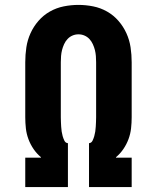

<svg xmlns="http://www.w3.org/2000/svg" viewBox="-20 -763 640 783"><path d="M83 0V-120H147V-122Q130 -136 117 -155Q104 -174 96 -195.5Q88 -217 85.5 -239.5Q83 -262 83 -285V-509Q83 -540 87.5 -570Q92 -600 104.5 -627.5Q117 -655 137 -678Q157 -701 183.5 -716Q210 -731 240 -737Q270 -743 300 -743Q330 -743 360 -737Q390 -731 416.5 -716Q443 -701 463 -678Q483 -655 495.5 -627.5Q508 -600 512.5 -570Q517 -540 517 -509V-285Q517 -262 514.5 -239.5Q512 -217 504 -195.5Q496 -174 483 -155Q470 -136 453 -122V-120H517V0H343V-179Q353 -180 357.5 -189.5Q362 -199 364.5 -208Q367 -217 368.5 -226.5Q370 -236 370.5 -246Q371 -256 371.5 -265.5Q372 -275 372 -285V-509Q372 -522 371 -534.5Q370 -547 367 -559Q364 -571 358.5 -583Q353 -595 344.5 -604Q336 -613 324.5 -618Q313 -623 300 -623Q287 -623 275.5 -618Q264 -613 255.5 -604Q247 -595 241.5 -583Q236 -571 233 -559Q230 -547 229 -534.5Q228 -522 228 -509V-285Q228 -275 228.5 -265.5Q229 -256 229.5 -246Q230 -236 231.5 -226.5Q233 -217 235.5 -208Q238 -199 242.5 -189.5Q247 -180 257 -179V0Z"/></svg>

Font: Iosevka Etoile Heavy
Style: Regular
Weight: 900
Designer: Belleve Invis
Foundry: Belleve Invis
Version: Version 22.1.2; ttfautohint (v1.8.4)